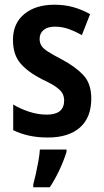

<svg xmlns="http://www.w3.org/2000/svg" viewBox="-20 -573 440 814"><path d="M367 -155Q367 -75 319 -32.5Q271 10 183 10Q139 10 103 2Q67 -6 36 -21V-130Q65 -112 103 -99.5Q141 -87 178 -87Q252 -87 252 -147Q252 -163 245 -176.5Q238 -190 217.5 -204.5Q197 -219 158 -237Q99 -267 67 -304Q35 -341 35 -404Q35 -474 83 -513.5Q131 -553 211 -553Q253 -553 289.5 -543Q326 -533 362 -513L327 -424Q299 -440 271 -450Q243 -460 213 -460Q182 -460 165 -446Q148 -432 148 -408Q148 -392 155.5 -379.5Q163 -367 183.5 -354Q204 -341 242 -321Q299 -291 333 -255Q367 -219 367 -155ZM262 71Q251 107 232 147.5Q213 188 191 221H121V209Q126 191 132 164Q138 137 143 109Q148 81 149 61H262Z"/></svg>

Font: Noto Sans Devanagari Condensed SemiBold
Style: Regular
Weight: 600
Width: 3
Designer: Jelle Bosma - Monotype Design Team
Foundry: Monotype Imaging Inc.
Version: Version 2.004; ttfautohint (v1.8.4.7-5d5b)